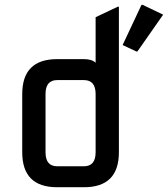

<svg xmlns="http://www.w3.org/2000/svg" viewBox="-20 -785 704 805"><path d="M219.7 0Q73.2 0 73.2 -146.5V-390.6Q73.2 -537.1 219.7 -537.1H332Q365.2 -537.1 380.9 -522V-712.9L473.6 -756.8H478.5V-146.5Q478.5 0 332 0ZM219.7 -87.9H332Q380.9 -87.9 380.9 -146.5V-390.6Q380.9 -449.2 332 -449.2H219.7Q170.9 -449.2 170.9 -390.6V-146.5Q170.9 -87.9 219.7 -87.9ZM573.2 -764.6H578.1L664.1 -723.6L556.2 -569.3H551.3L494.1 -596.2Z"/></svg>

Font: Nova Square
Style: Book
Weight: 400
Version: Version 2.000